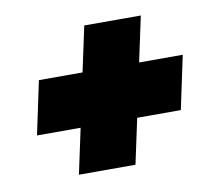

<svg xmlns="http://www.w3.org/2000/svg" viewBox="-51 -537 511 468"><g transform="rotate(-10 204.5 -303.0)"><path d="M133 -237H25L53 -369H161L185 -481H325L301 -369H409L381 -237H273L249 -125H109Z"/></g></svg>

Font: Prompt Bold
Style: Bold Italic
Weight: 700
Italic angle: -12°
Designer: Katatrad Team
Foundry: CadsonDemak
Version: Version 1.000